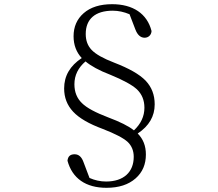

<svg xmlns="http://www.w3.org/2000/svg" viewBox="-20 -786 1040 916"><path d="M488 110C547 110 593 95 627 65C660 36 676 -2 676 -49C676 -90 663 -123 637 -149C691 -185 718 -231 718 -288C718 -333 704 -370 675 -401C645 -432 595 -460 525 -487C473 -507 437 -527 417 -548C398 -568 389 -593 389 -624C389 -695 434 -735 518 -735C545 -735 572 -729 598 -718L626 -645C636 -619 651 -606 670 -606C687 -606 702 -618 703 -638C682 -721 614 -766 515 -766C458 -766 412 -752 379 -723C347 -695 331 -658 331 -613C331 -572 344 -537 370 -509C314 -472 286 -424 286 -364C286 -321 300 -284 329 -253C358 -222 405 -195 470 -171C529 -148 568 -128 589 -109C608 -91 618 -67 618 -38C618 35 570 80 486 80C458 80 432 74 407 63L379 -11C370 -37 356 -50 336 -50C315 -50 304 -40 302 -19C325 65 389 110 488 110ZM619 -164C593 -185 552 -205 496 -226C436 -249 394 -271 371 -294C347 -317 335 -347 335 -384C335 -427 353 -463 388 -493C413 -472 452 -450 507 -429C568 -404 610 -381 633 -360C657 -337 669 -308 669 -272C669 -231 652 -195 619 -164Z"/></svg>

Font: AllPunType Light
Style: Regular
Weight: 300
Version: 1.0